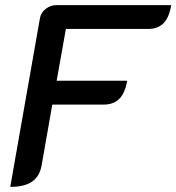

<svg xmlns="http://www.w3.org/2000/svg" viewBox="-20 -720 688 749"><path d="M136 -650Q140 -671 158.5 -685.5Q177 -700 200 -700H648Q640 -652 618 -629.5Q596 -607 557 -607H237L201 -405H476Q468 -357 445.5 -334.5Q423 -312 384 -312H184L142 -73Q134 -31 104.5 -11Q75 9 20 9Z"/></svg>

Font: K2D Medium
Style: Italic
Weight: 500
Italic angle: -10°
Designer: Katatrad Aksorn Co.,Ltd.
Foundry: Cadson Demak Co.,Ltd.
Version: Version 1.000; ttfautohint (v1.6)